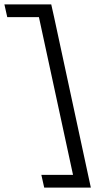

<svg xmlns="http://www.w3.org/2000/svg" viewBox="-82 -731 458 873"><path d="M164 -653 331 122H119L106 64H250L95 -653H-49L-62 -711H151Z"/></svg>

Font: EauTest Medium
Style: Italic
Weight: 500
Italic angle: -12°
Designer: Christian Thalmann (Catharsis Fonts)
Version: Version 0.001;PS 000.001;hotconv 1.0.88;makeotf.lib2.5.64775